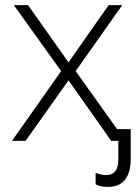

<svg xmlns="http://www.w3.org/2000/svg" viewBox="-20 -551 546 751"><path d="M219.2 -272.9 34.2 -530.8H89.8L248 -307.1L404.8 -530.8H458L275.9 -272.9L438 -45.9H491.2V73.2Q491.2 124 468.8 152.1Q446.3 180.2 401.9 180.2Q373 180.2 354 169.9V125Q376 133.8 395 133.8Q442.9 133.8 442.9 73.2V0H415L248 -236.8L80.1 0H26.9Z"/></svg>

Font: JBL Sans
Style: Light
Weight: 300
Version: Version 1.10